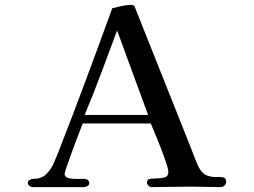

<svg xmlns="http://www.w3.org/2000/svg" viewBox="-20 -765 1040 787"><path d="M587 -294Q555 -380 523.5 -467Q492 -554 460 -640Q428 -554 395.5 -467Q363 -380 327 -294ZM907 -19Q907 -11 900 -4.5Q893 2 885 2Q854 2 824 1Q794 0 764 0Q722 0 681 1Q640 2 599 2Q594 2 588 -5Q582 -12 582 -16Q582 -31 599 -32.5Q616 -34 626 -34Q641 -34 655.5 -38Q670 -42 670 -62Q670 -71 661 -98Q652 -125 639.5 -157.5Q627 -190 615 -218Q603 -246 598 -259H319Q316 -251 307.5 -229Q299 -207 288.5 -179Q278 -151 268 -123.5Q258 -96 251.5 -76.5Q245 -57 245 -52Q245 -39 261.5 -35Q278 -31 298 -31.5Q318 -32 327 -32Q334 -32 340 -27Q346 -22 346 -14Q346 -7 338.5 -2.5Q331 2 324 2H114Q107 2 100.5 -3Q94 -8 94 -15Q94 -24 102.5 -28Q111 -32 118 -32Q148 -32 166 -48Q184 -64 197 -89Q202 -100 207 -112Q212 -124 217 -136Q275 -284 330.5 -433Q386 -582 440 -731Q460 -736 479.5 -740.5Q499 -745 519 -745Q521 -745 525.5 -743.5Q530 -742 531 -740L762 -160Q770 -140 777.5 -119.5Q785 -99 795 -79Q809 -53 827.5 -46Q846 -39 864.5 -39.5Q883 -40 895 -38Q907 -36 907 -19Z"/></svg>

Font: Kaisei HarunoUmi Medium
Style: Regular
Weight: 500
Designer: Font-Kai, 金井和夫
Foundry: KAZUO KANAI
Version: Version 5.003